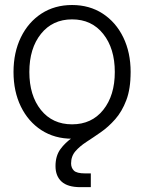

<svg xmlns="http://www.w3.org/2000/svg" viewBox="-20 -546 578 770"><path d="M269 10.3Q199.2 10.3 146.2 -23.9Q93.3 -58.1 63.7 -118.7Q34.2 -179.2 34.2 -257.3Q34.2 -335.4 63.7 -396.2Q93.3 -457 146.2 -491.5Q199.2 -525.9 269 -525.9Q338.9 -525.9 391.8 -491.5Q444.8 -457 474.4 -396.2Q503.9 -335.4 503.9 -257.3Q503.9 -179.2 474.4 -118.7Q444.8 -58.1 391.8 -23.9Q338.9 10.3 269 10.3ZM269 -47.4Q347.7 -47.4 394 -105.2Q440.4 -163.1 440.4 -257.3Q440.4 -351.6 394 -409.9Q347.7 -468.3 269 -468.3Q190.9 -468.3 144.3 -410.2Q97.7 -352.1 97.7 -257.3Q97.7 -163.1 144 -105.2Q190.4 -47.4 269 -47.4ZM302.7 204.6Q251.5 204.6 227.1 182.4Q202.6 160.2 202.6 120.1Q202.6 79.6 221.9 52.7Q241.2 25.9 271.5 5.1Q301.8 -15.6 335.7 -36.6Q369.6 -57.6 399.9 -85.4Q430.2 -113.3 449.5 -154.5Q468.8 -195.8 468.8 -257.3H503.9Q503.9 -189.9 486.6 -144.3Q469.2 -98.6 442.1 -67.9Q415 -37.1 384.5 -15.9Q354 5.4 326.9 22.9Q299.8 40.5 282.5 60.5Q265.1 80.6 265.1 109.4Q265.1 127 276.4 138.2Q287.6 149.4 321.3 149.4H344.2V204.6Z"/></svg>

Font: Inter Display Light
Style: Regular
Weight: 300
Designer: Rasmus Andersson
Foundry: rsms
Version: Version 4.000;git-a52131595